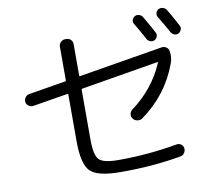

<svg xmlns="http://www.w3.org/2000/svg" viewBox="-90 -944 1179 1060"><g transform="rotate(-10 500.0 -413.5)"><path d="M772.5 -808.6Q807.6 -748 826.2 -712.9Q832 -702.1 828.1 -689.9Q824.2 -677.7 813 -671.9Q801.8 -666 789.1 -670.4Q776.4 -674.8 770.5 -685.5Q734.4 -752 716.8 -780.3Q710 -791 713.9 -803.2Q717.8 -815.4 729 -821.3Q740.2 -827.1 752.4 -823.7Q764.6 -820.3 772.5 -808.6ZM864.3 -836.9Q876 -842.8 889.2 -838.9Q902.3 -835 909.2 -824.2Q935.5 -781.2 963.9 -726.6Q969.7 -715.8 965.3 -704.1Q960.9 -692.4 950.2 -685.5Q938.5 -679.7 926.3 -684.1Q914.1 -688.5 907.2 -700.2Q887.7 -736.3 852.5 -794.9Q845.7 -805.7 849.6 -818.4Q853.5 -831.1 864.3 -836.9ZM90.8 -430.7Q77.1 -428.7 64.9 -437Q52.7 -445.3 50.8 -459Q48.8 -472.7 57.6 -484.9Q66.4 -497.1 80.1 -499L287.1 -533.2Q292 -533.2 292 -539.1V-727.5Q292 -742.2 302.7 -752.4Q313.5 -762.7 328.1 -762.7H334Q348.6 -762.7 358.9 -752.9Q369.1 -743.2 369.1 -727.5V-551.8Q369.1 -547.9 374 -547.9L844.7 -626Q858.4 -627.9 870.6 -620.1Q882.8 -612.3 884.8 -597.7Q890.6 -562.5 878.9 -530.3Q818.4 -364.3 671.9 -258.8Q660.2 -250 644.5 -252Q628.9 -253.9 619.1 -265.6L618.2 -267.6Q609.4 -278.3 611.8 -292.5Q614.3 -306.6 625 -315.4Q751 -408.2 809.6 -545.9Q811.5 -549.8 806.6 -549.8L374 -477.5Q369.1 -477.5 369.1 -471.7V-193.4Q369.1 -105.5 393.6 -80.1Q418 -54.7 503.9 -54.7Q668 -54.7 834 -84Q846.7 -85.9 857.9 -78.1Q869.1 -70.3 871.1 -56.2Q873 -42 864.3 -29.3Q855.5 -16.6 840.8 -14.6Q678.7 13.7 502 12.7Q374 12.7 333 -27.8Q292 -68.4 292 -197.3V-459Q292 -462.9 287.1 -462.9Z"/></g></svg>

Font: Rounded-L Mgen+ 2m regular
Style: Regular
Weight: 400
Designer: [Source Han Sans]
Ryoko NISHIZUKA  (kana & ideographs); Paul D. Hunt (Latin, Greek & Cyrillic); Wenlong ZHANG  (bopomofo
Version: Version 1.059.20150602